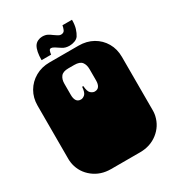

<svg xmlns="http://www.w3.org/2000/svg" viewBox="-205 -1003 1045 1135"><g transform="rotate(-30 317.0 -435.0)"><path d="M218 6Q148 6 97.5 -33.5Q47 -73 33 -135Q32 -140 31 -146.5Q30 -153 29.5 -159.5Q29 -166 29 -170V-171Q29 -178 29 -179.5Q29 -181 29 -186.5Q29 -192 29 -209V-260Q29 -277 29 -281.5Q29 -286 29 -288Q29 -290 29 -296V-297Q29 -304 29 -305.5Q29 -307 29 -312.5Q29 -318 29 -334V-536Q29 -589 53.5 -631Q78 -673 121 -697.5Q164 -722 218 -722H416Q471 -722 513.5 -698Q556 -674 580.5 -632Q605 -590 605 -536V-334Q605 -318 605 -312.5Q605 -307 605 -305.5Q605 -304 605 -297V-296Q605 -290 605 -288Q605 -286 605 -281.5Q605 -277 605 -260V-209Q605 -193 605 -187.5Q605 -182 605 -180.5Q605 -179 605 -172V-171Q605 -165 604.5 -158Q604 -151 603 -145.5Q602 -140 601 -135Q587 -73 536.5 -33.5Q486 6 416 6ZM270 -439Q283 -439 296.5 -450.5Q310 -462 313 -501H321Q324 -462 337.5 -450.5Q351 -439 364 -439Q384 -439 393.5 -453Q403 -467 403 -492V-569Q403 -599 389 -617.5Q375 -636 337 -636H297Q260 -636 245.5 -617.5Q231 -599 231 -569V-492Q231 -467 240.5 -453Q250 -439 270 -439ZM371 -748Q342 -748 323 -761Q304 -774 290 -782.5Q276 -791 268 -791Q258 -791 254.5 -781.5Q251 -772 249 -757H184Q184 -818 202 -848Q211 -862 226 -869Q241 -876 256 -876Q278 -876 292.5 -868Q307 -860 317 -852Q327 -845 338.5 -837.5Q350 -830 359 -830Q379 -830 385.5 -845Q392 -860 394 -874H459Q459 -839 451.5 -815Q444 -791 433 -774Q424 -761 406.5 -754.5Q389 -748 371 -748Z"/></g></svg>

Font: Danfo
Style: Regular
Weight: 400
Designer: Seyi Olusanya, David Udoh, Eyiyemi Adegbite, Mirko Velimirović
Version: Version 1.000